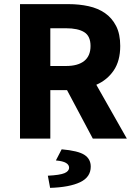

<svg xmlns="http://www.w3.org/2000/svg" viewBox="-20 -672 653 931"><path d="M77 0V-652H312Q364 -652 409.5 -642Q455 -632 489 -608.5Q523 -585 543 -546Q563 -507 563 -449Q563 -377 531.5 -330.5Q500 -284 447 -261L595 0H430L305 -235H224V0ZM224 -352H300Q358 -352 388.5 -376.5Q419 -401 419 -449Q419 -497 388.5 -516Q358 -535 300 -535H224ZM223 239 212 180Q271 177 293 167.5Q315 158 315 141Q315 127 300 118Q285 109 251 106L279 52Q359 59 389.5 79Q420 99 420 136Q420 187 368.5 211.5Q317 236 223 239Z"/></svg>

Font: Font
Style: ¶
Weight: 700
Designer: Paul D. Hunt
Foundry: Adobe Systems Incorporated
Version: Version 3.000